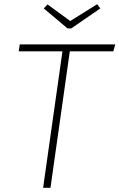

<svg xmlns="http://www.w3.org/2000/svg" viewBox="-20 -893 568 913"><path d="M519 -649H312L220 0H185L277 -649H69L74 -682H528ZM457 -853 319 -758H301L188 -853L206 -872L314 -793L442 -873Z"/></svg>

Font: FiraGO UltraLight
Style: Italic
Weight: 200
Italic angle: -8°
Designer: bBox Type GmbH
Foundry: bBox Type GmbH
Version: Version 1.001